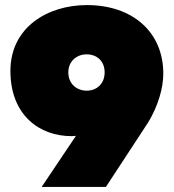

<svg xmlns="http://www.w3.org/2000/svg" viewBox="-20 -736 684 756"><path d="M321 -379C281 -379 249 -407 249 -451C249 -495 282 -522 321 -522C362 -522 392 -495 392 -451C392 -407 362 -379 321 -379ZM21 -457C21 -282 136 -200 261 -200L279 -201L144 0H397L564 -255C602 -318 623 -389 623 -446C623 -610 502 -716 322 -716C167 -716 21 -628 21 -457Z"/></svg>

Font: Chess Sans Black
Style: Regular
Weight: 900
Designer: Wolf Bōese
Foundry: Wolf Bōese
Version: Version 7.223;Glyphs 3.3 (3306)